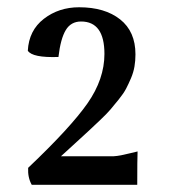

<svg xmlns="http://www.w3.org/2000/svg" viewBox="-20 -827 463 526"><path d="M356 -320.8H66.9Q55.7 -340.8 57.1 -367.2Q173.3 -477.5 219.7 -543.9Q266.1 -610.4 266.1 -679.2Q266.1 -768.1 202.1 -768.1Q174.3 -768.1 160.2 -744.6Q146 -721.2 140.1 -670.9Q68.8 -668.5 56.2 -688Q59.1 -743.7 100.1 -775.4Q141.1 -807.1 196.8 -807.1Q267.1 -807.1 309.1 -773.9Q351.1 -740.7 351.1 -678.2Q351.1 -660.6 348.4 -644.8Q345.7 -628.9 338.9 -612.8Q332 -596.7 325.4 -584Q318.8 -571.3 305.4 -554.7Q292 -538.1 282.5 -526.9Q272.9 -515.6 253.4 -497.1Q233.9 -478.5 221.9 -467.5Q210 -456.5 185.5 -434.1Q161.1 -411.6 147 -398.9H291Q300.3 -399.4 311.8 -401.6Q323.2 -403.8 337.9 -407.5Q352.5 -411.1 356.9 -412.1Q356 -392.1 356 -320.8Z"/></svg>

Font: Adamina
Style: Regular
Weight: 400
Designer: Cyreal (www.cyreal.org)
Foundry: Cyreal (www.cyreal.org)
Version: Version 1.010